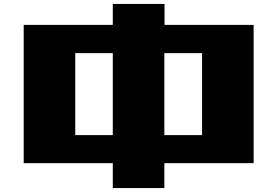

<svg xmlns="http://www.w3.org/2000/svg" viewBox="-20 -826 1404 972"><path d="M100 0V-700H551V-806H813V-700H1264V0H812V126H551V0ZM361 -142H551V-557H361ZM812 -142H1003V-557H812Z"/></svg>

Font: Stalin One
Style: Regular
Weight: 400
Designer: Jovanny Lemonad
Foundry: Alexey Maslov, Jovanny Lemonad
Version: Version 3.002; ttfautohint (v0.91) -l 8 -r 50 -G 200 -x 0 -w